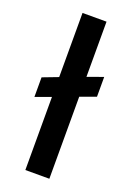

<svg xmlns="http://www.w3.org/2000/svg" viewBox="-140 -773 569 827"><g transform="rotate(20 144.5 -360.0)"><path d="M89 0V-335L18 -309V-399L89 -426V-720H199V-467L271 -493V-402L199 -376V0Z"/></g></svg>

Font: HostGroteskMedium
Style: Regular
Weight: 500
Designer: Doukan Karapınar based on Poppins by Indian Type Foundry, Jonny Pinhorn
Foundry: Element Type
Version: Version 1.001; ttfautohint (v1.8.4.7-5d5b)